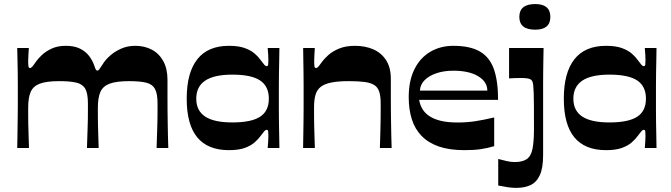

<svg xmlns="http://www.w3.org/2000/svg" viewBox="-20 -730 3310 947"><path d="M64.9 0Q65.5 -26.9 66 -53.6Q66.5 -80.4 66.7 -106.7Q66.9 -133.1 67.4 -158.5Q67.9 -183.8 67.9 -207.9Q67.9 -231.9 67.9 -254.3Q67.9 -281.3 67.9 -312Q67.9 -342.7 67.4 -375Q66.9 -407.2 66.2 -437.5Q65.5 -467.8 64.9 -493.4H122.3Q121.3 -476 120.2 -459.2Q119 -442.3 119 -430.7Q119 -411.4 120.3 -402.9Q121.7 -394.4 128 -394.4Q133 -394.4 139.5 -401.6Q146 -408.7 158 -426.7Q168 -441.1 186.9 -458.9Q205.7 -476.7 235 -490.4Q264.3 -504 304.7 -504Q345.7 -504 373.3 -490.7Q401 -477.4 418.5 -455.2Q436 -433 445.4 -405.3Q449.4 -392.7 452.5 -387.2Q455.7 -381.7 460 -381.7Q464.7 -381.7 469.7 -388Q474.7 -394.4 487.4 -414.7Q500 -435.1 522.9 -455.5Q545.7 -476 577.4 -490Q609 -504 647 -504Q692.7 -504 728.5 -485.2Q764.4 -466.4 785.2 -428.9Q806.1 -391.4 806.1 -336Q806.1 -289.3 806.1 -250.8Q806.1 -212.3 806.4 -179.6Q806.8 -146.9 807.3 -117.5Q807.8 -88.2 808.4 -59.5Q809.1 -30.9 810.1 0H752.3Q753.3 -27.6 754 -51.7Q754.6 -75.8 755.5 -97.8Q756.3 -119.8 756.6 -140.1Q757 -160.4 757 -180.4Q757 -200.4 757 -220.7Q757 -268.6 744.2 -291.7Q731.4 -314.8 700.9 -322.3Q670.4 -329.8 616 -329.8Q553.9 -329.8 520.6 -317.2Q487.3 -304.6 475 -276.2Q462.7 -247.8 462.7 -199.2Q462.7 -182.2 462.7 -161.8Q462.7 -141.5 463.2 -117Q463.7 -92.4 464.7 -63.3Q465.7 -34.2 466.7 0H408.9Q409.9 -27.6 410.6 -51.8Q411.3 -76.1 412.1 -97.9Q412.9 -119.8 413.3 -140.3Q413.6 -160.8 413.6 -180.6Q413.6 -200.4 413.6 -220.7Q413.6 -268.6 400.8 -291.7Q388 -314.8 357.2 -322.3Q326.3 -329.8 271.9 -329.8Q210.5 -329.8 177.4 -317.7Q144.3 -305.6 131.6 -277.3Q119 -249.1 119 -199.2Q119 -181.9 119 -161.5Q119 -141.1 119.5 -116.6Q120 -92.1 121 -63Q122 -33.9 123 0Z M1109.3 10.6Q1005.2 10.6 953.1 -52.3Q900.9 -115.3 900.9 -243.3Q900.9 -371.4 953.1 -437.7Q1005.2 -504 1109.3 -504Q1156.6 -504 1187 -493Q1217.3 -482 1236 -465.9Q1254.6 -449.7 1265.3 -434.1Q1277.6 -417.4 1283.6 -410.6Q1289.6 -403.7 1294.6 -403.7Q1301.7 -403.7 1302.7 -410.9Q1303.7 -418 1303.7 -434Q1303.7 -444.4 1302.8 -460.5Q1302 -476.7 1300.3 -493.4H1358.1Q1357.8 -464.2 1357.1 -431.7Q1356.4 -399.2 1355.9 -366Q1355.4 -332.8 1355.4 -301.8Q1355.4 -270.7 1355.4 -243.3Q1355.4 -216.7 1355.4 -186.3Q1355.4 -155.9 1355.9 -124Q1356.4 -92.1 1357.1 -60.7Q1357.8 -29.2 1358.1 0H1300.3Q1302 -16.7 1302.8 -33Q1303.7 -49.4 1303.7 -60.4Q1303.7 -75.7 1302.7 -82.7Q1301.7 -89.7 1294.6 -89.7Q1289.6 -89.7 1283.6 -82.8Q1277.6 -76 1265.3 -59.3Q1254.6 -44.3 1236 -27.8Q1217.3 -11.3 1187 -0.3Q1156.6 10.6 1109.3 10.6ZM1126 -126.1Q1219.4 -126.1 1262.7 -154.2Q1306 -182.2 1306 -243.3Q1306 -304.5 1262.7 -333.2Q1219.4 -361.9 1126 -361.9Q1035.7 -361.9 991.9 -332.2Q948 -302.5 948 -243.3Q948 -184.2 991.9 -155.1Q1035.7 -126.1 1126 -126.1Z M1474.9 0Q1475.5 -33.1 1476 -66.3Q1476.5 -99.4 1477 -132.1Q1477.5 -164.8 1477.5 -195.4Q1477.5 -225.9 1477.5 -253.3Q1477.5 -280.3 1477.5 -311.5Q1477.5 -342.7 1477 -375Q1476.5 -407.2 1476 -437.5Q1475.5 -467.8 1475.2 -493.4H1532.7Q1531.7 -475.4 1530.7 -458.9Q1529.7 -442.3 1529.7 -430.7Q1529.7 -411.4 1531 -402.9Q1532.3 -394.4 1538.7 -394.4Q1543.7 -394.4 1549.5 -400.6Q1555.3 -406.7 1568 -424.7Q1579.4 -440.4 1600 -458.9Q1620.7 -477.4 1653.2 -490.7Q1685.7 -504 1731 -504Q1781.6 -504 1821.5 -486.5Q1861.3 -469.1 1884.5 -432.9Q1907.7 -396.7 1907.7 -341.4Q1907.7 -294.7 1907.7 -255.3Q1907.7 -216 1908 -182.6Q1908.4 -149.2 1908.9 -118.9Q1909.4 -88.5 1910 -59.7Q1910.7 -30.9 1911.7 0H1853.6Q1854.6 -27.6 1855.3 -51.7Q1855.9 -75.8 1856.4 -97.8Q1856.9 -119.8 1857.3 -140.1Q1857.6 -160.4 1857.6 -180.4Q1857.6 -200.4 1857.6 -220.7Q1857.6 -256.3 1850.3 -278.2Q1843 -300.2 1825.3 -311Q1807.7 -321.8 1777.5 -325.8Q1747.3 -329.8 1700.6 -329.8Q1648.2 -329.8 1614.4 -323Q1580.6 -316.2 1561.9 -301.6Q1543.3 -287 1536.1 -262.2Q1529 -237.4 1529 -202.1Q1529 -183.8 1529 -162.8Q1529 -141.8 1529.5 -117.1Q1530 -92.4 1531 -63.3Q1532 -34.2 1533 0Z M2270.4 10.6Q2196.8 10.6 2144.7 -7.3Q2092.7 -25.3 2059.7 -59.3Q2026.6 -93.3 2011.3 -141.6Q1995.9 -190 1995.9 -250.7Q1995.9 -331.6 2023.9 -388.1Q2051.9 -444.7 2101.9 -474.3Q2151.9 -504 2216 -504Q2299 -504 2347.4 -475.7Q2395.7 -447.4 2416.2 -388.4Q2436.7 -329.4 2436.7 -237.3H2047.4Q2051.4 -212.4 2063.9 -191.8Q2076.4 -171.2 2099.1 -156.4Q2121.8 -141.7 2155.7 -133.7Q2189.7 -125.8 2237 -125.8Q2281.7 -125.8 2322.9 -131.9Q2364.1 -138.1 2417.5 -150.8V-9Q2382.5 1.3 2349.5 6Q2316.5 10.6 2270.4 10.6ZM2383.6 -283Q2383.6 -326.9 2338.3 -354.1Q2293 -381.3 2216 -381.3Q2170 -381.3 2132.9 -368.9Q2095.7 -356.4 2074 -334.3Q2052.4 -312.2 2051.1 -283Z M2620 -583.6Q2541.5 -583.6 2541.5 -646.6Q2541.5 -710 2620 -710Q2694.5 -710 2694.5 -646.6Q2694.5 -583.6 2620 -583.6ZM2437.4 54Q2457.4 59.3 2478.4 64.3Q2499.3 69.3 2518.3 69.3Q2537.4 69.3 2552.4 65.6Q2567.4 62 2577.4 55.3Q2599.1 40.6 2606.4 4.4Q2613.7 -31.8 2613.7 -95.9Q2613.7 -158.9 2613.5 -200.9Q2613.3 -242.9 2612.5 -268.4Q2611.7 -294 2610.2 -307.6Q2608.7 -321.2 2606.3 -327.2Q2604 -333.2 2600.3 -335.9Q2595 -340.6 2584.1 -342.9Q2573.3 -345.2 2550.3 -345.2Q2534.6 -345.2 2520.9 -344.9Q2507.2 -344.6 2490.9 -343.2V-493.4H2661.1Q2660.4 -459 2659.9 -428.3Q2659.4 -397.6 2659.1 -370Q2658.8 -342.4 2658.8 -316Q2658.8 -289.5 2658.8 -263.7Q2658.8 -237.9 2658.8 -211.9Q2658.8 -181.9 2658.8 -154.9Q2658.8 -127.9 2658.8 -99.8Q2658.8 -71.8 2658.8 -38.9Q2658.8 -6.1 2658.8 35.2Q2658.8 98.6 2642.6 133.8Q2626.4 169 2596.9 182.8Q2567.4 196.7 2526 196.7Q2505.7 196.7 2482.9 193.2Q2460 189.7 2437.4 185Z M2969.3 10.6Q2865.2 10.6 2813.1 -52.3Q2760.9 -115.3 2760.9 -243.3Q2760.9 -371.4 2813.1 -437.7Q2865.2 -504 2969.3 -504Q3016.6 -504 3047 -493Q3077.3 -482 3096 -465.9Q3114.6 -449.7 3125.3 -434.1Q3137.6 -417.4 3143.6 -410.6Q3149.6 -403.7 3154.6 -403.7Q3161.7 -403.7 3162.7 -410.9Q3163.7 -418 3163.7 -434Q3163.7 -444.4 3162.8 -460.5Q3162 -476.7 3160.3 -493.4H3218.1Q3217.8 -464.2 3217.1 -431.7Q3216.4 -399.2 3215.9 -366Q3215.4 -332.8 3215.4 -301.8Q3215.4 -270.7 3215.4 -243.3Q3215.4 -216.7 3215.4 -186.3Q3215.4 -155.9 3215.9 -124Q3216.4 -92.1 3217.1 -60.7Q3217.8 -29.2 3218.1 0H3160.3Q3162 -16.7 3162.8 -33Q3163.7 -49.4 3163.7 -60.4Q3163.7 -75.7 3162.7 -82.7Q3161.7 -89.7 3154.6 -89.7Q3149.6 -89.7 3143.6 -82.8Q3137.6 -76 3125.3 -59.3Q3114.6 -44.3 3096 -27.8Q3077.3 -11.3 3047 -0.3Q3016.6 10.6 2969.3 10.6ZM2986 -126.1Q3079.4 -126.1 3122.7 -154.2Q3166 -182.2 3166 -243.3Q3166 -304.5 3122.7 -333.2Q3079.4 -361.9 2986 -361.9Q2895.7 -361.9 2851.9 -332.2Q2808 -302.5 2808 -243.3Q2808 -184.2 2851.9 -155.1Q2895.7 -126.1 2986 -126.1Z"/></svg>

Font: Ojuju ExtraLight
Style: Regular
Weight: 200
Designer: Chisaokwu Joboson, Mirko Velimirovic
Foundry: Udi Foundry
Version: Version 1.000